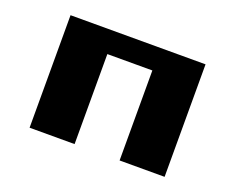

<svg xmlns="http://www.w3.org/2000/svg" viewBox="-79 -565 852 696"><g transform="rotate(20 347.0 -217.0)"><path d="M86.8 0V-434H607.6V0H434V-347.2H260.4V0Z"/></g></svg>

Font: 8-bit Operator+ 8
Style: Bold
Weight: 700
Designer: GrandChaos9000
Version: Version 1.3.0 - August 1, 2014